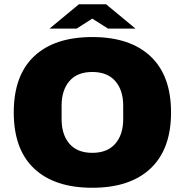

<svg xmlns="http://www.w3.org/2000/svg" viewBox="-20 -875 873 907"><path d="M45 -344Q45 -519 141.5 -609.5Q238 -700 416 -700Q594 -700 691 -609Q788 -518 788 -344Q788 -170 691 -79Q594 12 416 12Q238 12 141.5 -78.5Q45 -169 45 -344ZM562 -312V-376Q562 -449 524.5 -492Q487 -535 416 -535Q345 -535 308 -492Q271 -449 271 -376V-312Q271 -239 308 -196Q345 -153 416 -153Q487 -153 524.5 -196Q562 -239 562 -312ZM353 -855H481L620 -740H490L416 -787L342 -740H214Z"/></svg>

Font: Archivo Black
Style: Regular
Weight: 400
Designer: Hector Gatti
Foundry: Omnibus-Type
Version: Version 1.101; ttfautohint (v1.8)